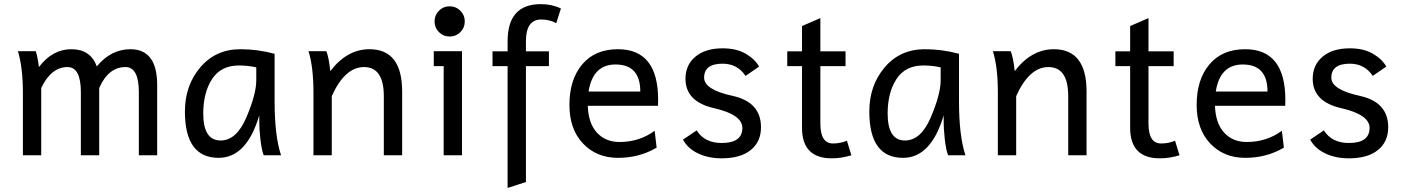

<svg xmlns="http://www.w3.org/2000/svg" viewBox="-20 -765 6923 946"><path d="M754.4 0H664.1V-311Q664.1 -434.6 598.1 -434.6Q514.2 -434.6 468.8 -331.5V0H378.4V-311Q378.4 -434.6 312.5 -434.6Q232.4 -434.6 183.1 -331.5V0H92.8V-309.1Q92.8 -430.7 68.4 -512.7H156.2Q165 -486.8 171.9 -434.6Q237.8 -522.5 332 -522.5Q425.8 -522.5 457 -438Q526.9 -522.5 622.6 -522.5Q754.4 -522.5 754.4 -346.2Z M1066.9 -72.8Q1145.5 -72.8 1194.1 -187Q1242.7 -301.3 1242.7 -369.1V-433.1Q1202.1 -442.4 1157.2 -442.4Q1068.4 -442.4 1024.9 -375.5Q981.4 -308.6 981.4 -206.1Q981.4 -72.8 1066.9 -72.8ZM1057.1 12.7Q891.1 12.7 891.1 -215.8Q891.1 -343.8 966.8 -433.1Q1042.5 -522.5 1164.6 -522.5Q1249.5 -522.5 1333 -500V-266.1Q1333 -94.7 1364.7 0H1279.3Q1273.9 -12.2 1270 -33.2Q1262.2 -72.3 1258.8 -125.5Q1257.3 -149.4 1257.3 -196.3Q1195.3 12.7 1057.1 12.7Z M1961.4 0H1871.1V-291Q1871.1 -434.6 1773.4 -434.6Q1679.2 -434.6 1614.7 -291.5V0H1524.4V-309.1Q1524.4 -435.5 1500 -512.7H1587.9Q1600.6 -481 1607.4 -414.6Q1689.9 -522.5 1800.3 -522.5Q1961.4 -522.5 1961.4 -314Z M2195.8 -585Q2164.6 -585 2142.8 -606.7Q2121.1 -628.4 2121.1 -659.7Q2121.1 -690.4 2142.8 -712.2Q2164.6 -733.9 2195.8 -733.9Q2226.6 -733.9 2248.3 -712.2Q2270 -690.4 2270 -659.7Q2270 -628.4 2248.3 -606.7Q2226.6 -585 2195.8 -585ZM2256.3 0H2166V-439H2117.2V-512.7H2256.3Z M2481 161.1V-439H2406.7V-512.2H2481V-562Q2481 -744.6 2644.5 -744.6Q2699.7 -744.6 2743.7 -723.1L2720.7 -650.9Q2688 -668.9 2646.5 -668.9Q2571.3 -668.9 2571.3 -562V-512.2H2684.6V-439H2571.3V131.8Z M3024.9 12.7Q2919.4 12.7 2852.5 -57.9Q2785.6 -128.4 2785.6 -248.5Q2785.6 -373 2848.6 -447.8Q2911.6 -522.5 3024.9 -522.5Q3222.7 -522.5 3222.7 -272.9Q3222.7 -250.5 3222.2 -243.7H2876Q2878.9 -157.2 2921.4 -111.3Q2963.4 -65.4 3032.2 -65.4Q3130.4 -65.4 3205.6 -120.6L3215.3 -37.6Q3130.4 12.7 3024.9 12.7ZM3134.8 -314Q3134.8 -447.3 3012.7 -447.3Q2900.9 -447.3 2879.9 -314Z M3535.6 15.1Q3470.2 15.1 3419.4 -9Q3368.7 -33.2 3345.2 -77.1L3412.6 -122.6Q3451.2 -60.5 3535.6 -60.5Q3637.7 -60.5 3637.7 -134.8Q3637.7 -200.2 3497.6 -232.2Q3357.4 -264.2 3357.4 -377Q3357.4 -444.8 3406.2 -485.8Q3455.1 -526.9 3540.5 -526.9Q3608.4 -526.9 3653.8 -500.5Q3699.2 -474.1 3720.2 -437L3653.3 -391.1Q3613.3 -451.2 3540.5 -451.2Q3449.2 -451.2 3449.2 -382.3Q3449.2 -323.2 3589.4 -292.7Q3729.5 -262.2 3729.5 -138.2Q3729.5 -66.4 3678.7 -25.6Q3627.9 15.1 3535.6 15.1Z M4078.1 15.1Q3931.6 15.1 3931.6 -135.3V-439H3858.9V-512.2H3931.6V-636.7L4022 -675.8V-512.2H4146V-439H4022V-156.2Q4022 -58.1 4084 -58.1Q4121.1 -58.1 4152.8 -71.8L4174.8 0Q4126 15.1 4078.1 15.1Z M4439 -72.8Q4517.6 -72.8 4566.2 -187Q4614.7 -301.3 4614.7 -369.1V-433.1Q4574.2 -442.4 4529.3 -442.4Q4440.4 -442.4 4397 -375.5Q4353.5 -308.6 4353.5 -206.1Q4353.5 -72.8 4439 -72.8ZM4429.2 12.7Q4263.2 12.7 4263.2 -215.8Q4263.2 -343.8 4338.9 -433.1Q4414.6 -522.5 4536.6 -522.5Q4621.6 -522.5 4705.1 -500V-266.1Q4705.1 -94.7 4736.8 0H4651.4Q4646 -12.2 4642.1 -33.2Q4634.3 -72.3 4630.9 -125.5Q4629.4 -149.4 4629.4 -196.3Q4567.4 12.7 4429.2 12.7Z M5333.5 0H5243.2V-291Q5243.2 -434.6 5145.5 -434.6Q5051.3 -434.6 4986.8 -291.5V0H4896.5V-309.1Q4896.5 -435.5 4872.1 -512.7H4960Q4972.7 -481 4979.5 -414.6Q5062 -522.5 5172.4 -522.5Q5333.5 -522.5 5333.5 -314Z M5694.8 15.1Q5548.3 15.1 5548.3 -135.3V-439H5475.6V-512.2H5548.3V-636.7L5638.7 -675.8V-512.2H5762.7V-439H5638.7V-156.2Q5638.7 -58.1 5700.7 -58.1Q5737.8 -58.1 5769.5 -71.8L5791.5 0Q5742.7 15.1 5694.8 15.1Z M6115.2 12.7Q6009.8 12.7 5942.9 -57.9Q5876 -128.4 5876 -248.5Q5876 -373 5939 -447.8Q6002 -522.5 6115.2 -522.5Q6313 -522.5 6313 -272.9Q6313 -250.5 6312.5 -243.7H5966.3Q5969.2 -157.2 6011.7 -111.3Q6053.7 -65.4 6122.6 -65.4Q6220.7 -65.4 6295.9 -120.6L6305.7 -37.6Q6220.7 12.7 6115.2 12.7ZM6225.1 -314Q6225.1 -447.3 6103 -447.3Q5991.2 -447.3 5970.2 -314Z M6626 15.1Q6560.5 15.1 6509.8 -9Q6459 -33.2 6435.5 -77.1L6502.9 -122.6Q6541.5 -60.5 6626 -60.5Q6728 -60.5 6728 -134.8Q6728 -200.2 6587.9 -232.2Q6447.8 -264.2 6447.8 -377Q6447.8 -444.8 6496.6 -485.8Q6545.4 -526.9 6630.9 -526.9Q6698.7 -526.9 6744.1 -500.5Q6789.6 -474.1 6810.5 -437L6743.7 -391.1Q6703.6 -451.2 6630.9 -451.2Q6539.6 -451.2 6539.6 -382.3Q6539.6 -323.2 6679.7 -292.7Q6819.8 -262.2 6819.8 -138.2Q6819.8 -66.4 6769 -25.6Q6718.3 15.1 6626 15.1Z"/></svg>

Font: Cadman
Style: Regular
Weight: 400
Designer: Paul James MIller
Foundry: High-Logic / Made with FontCreator
Version: Version 2.114;March 28, 2021;FontCreator 13.0.0.2683 64-bit